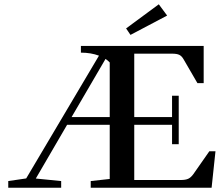

<svg xmlns="http://www.w3.org/2000/svg" viewBox="-20 -878 1042 898"><path d="M590.3 -714.8 569.8 -745.1 722.7 -857.9 761.7 -805.2ZM18.6 0V-31.2L102.5 -43.5L442.9 -617.7Q404.8 -631.8 358.4 -631.8V-663.1H932.6V-489.3H903.3L838.4 -601.1Q830.1 -615.7 818.8 -621.3Q807.6 -627 784.7 -627H607.9V-330.6H784.7V-430.2H815.9V-203.6H784.7V-294.4H607.9V-36.1H825.2Q848.1 -36.1 860.6 -42Q873 -47.9 884.3 -63.5L959 -170.4H987.8L969.7 0H404.3V-31.2L493.2 -41V-294.4H293.9L147.5 -43L266.1 -31.2V0ZM493.2 -585.9Q484.4 -595.2 473.6 -602.5L314.9 -330.6H493.2Z"/></svg>

Font: Elstob 10pt Medium
Style: Regular
Weight: 500
Designer: Peter S. Baker
Version: Version 1.015